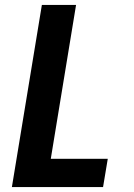

<svg xmlns="http://www.w3.org/2000/svg" viewBox="-20 -755 540 775"><path d="M28 0 149 -735H287L185 -114H415L396 0Z"/></svg>

Font: Iosevka SS04 Heavy
Style: Italic
Weight: 900
Italic angle: -9°
Monospace: yes
Designer: Belleve Invis
Foundry: Belleve Invis
Version: Version 19.0.0; ttfautohint (v1.8.4)